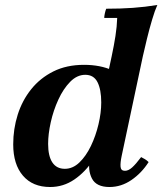

<svg xmlns="http://www.w3.org/2000/svg" viewBox="-20 -735 651 770"><path d="M419 15Q366 15 348.5 -19.5Q331 -54 341 -100L353 -155L388 -250V-323L428 -510Q437 -552 443 -590.5Q449 -629 450 -663H398Q398 -670 400.5 -681.5Q403 -693 406 -700Q464 -700 513 -703.5Q562 -707 611 -715Q601 -693 590 -656Q579 -619 569.5 -580Q560 -541 553 -510L468 -110Q462 -82 463.5 -66Q465 -50 481 -50Q495 -50 510 -63.5Q525 -77 546 -105Q554 -101 561.5 -96.5Q569 -92 576 -85Q548 -41 507 -13Q466 15 419 15ZM181 15Q111 15 72 -30.5Q33 -76 33 -156Q33 -218 51 -275Q69 -332 105 -377Q141 -422 194 -448.5Q247 -475 317 -475Q382 -475 431 -453Q480 -431 497 -387L424 -329Q424 -267 406 -206Q388 -145 355 -95Q322 -45 278 -15Q234 15 181 15ZM240 -58Q272 -58 298.5 -83.5Q325 -109 344.5 -149.5Q364 -190 375 -236.5Q386 -283 386 -324Q386 -376 371 -405.5Q356 -435 322 -435Q289 -435 261.5 -407Q234 -379 214 -335.5Q194 -292 183.5 -244.5Q173 -197 173 -158Q173 -109 190 -83.5Q207 -58 240 -58Z"/></svg>

Font: Poltawski Nowy
Style: Bold Italic
Weight: 700
Italic angle: -12°
Designer: Adam Pótawski, Mateusz Machalski, Borys Kosmynka, Ania Wieluska
Foundry: Capitalics.wtf
Version: Version 1.001;gftools[0.9.25]